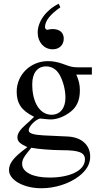

<svg xmlns="http://www.w3.org/2000/svg" viewBox="-20 -786 540 1024"><path d="M293 -766C226 -733 181 -672 181 -612C181 -561 215 -523 261 -523C296 -523 320 -546 320 -580C320 -612 298 -631 261 -631C254 -631 247 -630 241 -629C236 -627 234 -627 234 -627C226 -627 220 -633 220 -641C220 -674 247 -709 302 -747ZM470 -388V-427H393C373 -427 358 -430 338 -437L316 -445C289 -455 262 -460 236 -460C143 -460 69 -388 69 -297C69 -234 95 -196 162 -163C148 -149 134 -136 119 -123C86 -94 73 -74 73 -54C73 -32 84 -21 126 -1C54 51 28 84 28 121C28 174 105 218 201 218C273 218 349 194 401 154C442 122 461 89 461 49C461 -13 414 -55 340 -58L211 -64C157 -67 133 -75 133 -91C133 -111 166 -146 193 -154L212 -152C230 -150 244 -149 250 -149C285 -149 322 -164 354 -188C390 -215 406 -252 406 -304C406 -333 401 -356 387 -388ZM152 -338C152 -397 180 -432 226 -432C257 -432 283 -415 299 -385C318 -350 329 -305 329 -264C329 -209 300 -174 255 -174C193 -174 152 -239 152 -335ZM433 64C433 122 357 161 243 161C155 161 98 132 98 88C98 65 107 50 147 2C181 9 260 15 309 15C400 15 433 27 433 64Z"/></svg>

Font: XITS Math
Style: Regular
Weight: 400
Designer: MicroPress Inc., with final additions and corrections provided by Coen Hoffman, Elsevier (retired)
Version: Version 1.108